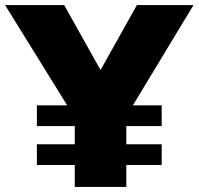

<svg xmlns="http://www.w3.org/2000/svg" viewBox="-22 -740 786 760"><path d="M124 -241H274V-169H124V-87H274V0H478V-87H618V-169H478V-241H618V-323H504L744 -720H520L376 -463L232 -720H-2L244 -323H124Z"/></svg>

Font: Aspekta 900
Style: Regular
Weight: 900
Designer: Ivo Dolenc
Version: Version 2.000